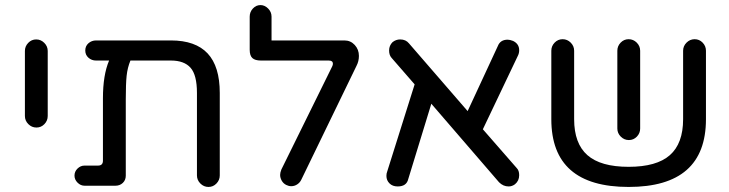

<svg xmlns="http://www.w3.org/2000/svg" viewBox="-20 -738 2902 764"><path d="M79.1 -276.4V-535.2Q79.1 -553.7 92.3 -567.4Q105.5 -581.1 124 -581.1Q142.6 -581.1 156.2 -567.4Q169.9 -553.7 169.9 -535.2V-276.4Q169.9 -257.8 156.7 -244.1Q143.6 -230.5 125 -230.5Q106.4 -230.5 92.8 -244.1Q79.1 -257.8 79.1 -276.4Z M763.7 -40V-368.2Q763.7 -439.5 738.3 -468.3Q712.9 -497.1 660.2 -497.1H499Q487.3 -468.8 483.9 -436.5Q480.5 -404.3 480.5 -342.8V-39.1Q480.5 -21.5 468.8 -10.3Q457 1 439.5 1H316.4Q300.8 1 288.6 -11.2Q276.4 -23.4 276.4 -39.1Q276.4 -55.7 288.6 -67.4Q300.8 -79.1 316.4 -79.1H370.1Q389.6 -79.1 389.6 -98.6V-346.7Q389.6 -439.5 414.1 -497.1H362.3Q344.7 -497.1 332 -508.3Q319.3 -519.5 319.3 -537.1Q319.3 -554.7 332 -565.9Q344.7 -577.1 362.3 -577.1H660.2Q757.8 -577.1 806.2 -525.4Q854.5 -473.6 854.5 -368.2V-40Q854.5 -21.5 841.3 -7.8Q828.1 5.9 809.6 5.9Q791 5.9 777.3 -7.8Q763.7 -21.5 763.7 -40Z M1119.1 -2Q1107.4 -7.8 1101.1 -19Q1094.7 -30.3 1094.7 -42Q1094.7 -50.8 1099.6 -63.5L1301.8 -473.6Q1304.7 -479.5 1304.7 -484.4Q1304.7 -497.1 1288.1 -497.1H1018.6Q995.1 -497.1 984.4 -506.8Q973.6 -516.6 973.6 -540V-671.9Q973.6 -690.4 986.3 -704.1Q999 -717.8 1016.6 -717.8Q1033.2 -717.8 1046.9 -704.1Q1060.5 -690.4 1060.5 -671.9V-577.1H1350.6Q1375 -577.1 1391.6 -559.1Q1408.2 -541 1408.2 -515.6Q1408.2 -494.1 1398.4 -475.6L1178.7 -22.5Q1172.9 -10.7 1162.1 -3.9Q1151.4 2.9 1138.7 2.9Q1128.9 2.9 1119.1 -2Z M1517.6 -38.1Q1517.6 -47.9 1520.5 -54.7L1629.9 -402.3L1538.1 -507.8Q1528.3 -518.6 1528.3 -537.1Q1528.3 -556.6 1542 -570.3Q1555.7 -581.1 1572.3 -581.1Q1594.7 -581.1 1607.4 -565.4L1840.8 -295.9L1960.9 -554.7Q1970.7 -580.1 2000 -580.1Q2008.8 -580.1 2021.5 -575.2Q2045.9 -563.5 2045.9 -538.1Q2045.9 -525.4 2040 -514.6L1901.4 -223.6L2036.1 -69.3Q2045.9 -59.6 2045.9 -41Q2045.9 -18.6 2029.3 -4.9Q2017.6 3.9 2003.9 3.9Q1982.4 3.9 1965.8 -12.7L1696.3 -325.2L1604.5 -25.4Q1597.7 3.9 1562.5 3.9Q1542 3.9 1529.8 -8.3Q1517.6 -20.5 1517.6 -38.1Z M2173.8 -263.7V-536.1Q2173.8 -554.7 2187 -568.4Q2200.2 -582 2218.8 -582Q2237.3 -582 2251 -568.4Q2264.6 -554.7 2264.6 -536.1V-263.7Q2264.6 -167 2317.4 -120.6Q2370.1 -74.2 2481.4 -74.2Q2592.8 -74.2 2645.5 -120.6Q2698.2 -167 2698.2 -263.7V-536.1Q2698.2 -554.7 2711.9 -568.4Q2725.6 -582 2744.1 -582Q2762.7 -582 2775.9 -568.4Q2789.1 -554.7 2789.1 -536.1V-263.7Q2789.1 5.9 2481.4 5.9Q2173.8 5.9 2173.8 -263.7ZM2436.5 -536.1Q2436.5 -554.7 2449.7 -568.4Q2462.9 -582 2481.4 -582Q2500 -582 2513.7 -568.4Q2527.3 -554.7 2527.3 -536.1V-226.6Q2527.3 -208 2514.2 -194.3Q2501 -180.7 2482.4 -180.7Q2463.9 -180.7 2450.2 -194.3Q2436.5 -208 2436.5 -226.6Z"/></svg>

Font: jf-openhuninn-2.0
Style: Regular
Weight: 400
Designer: [Kosugi Maru]
Designed by MOTOYA      

[Varela Round]
Joe Prince (Latin component); Avraham Cornfeld (Hebrew component)
Foundry: justfont CO.,LTD.
Version: 2.0